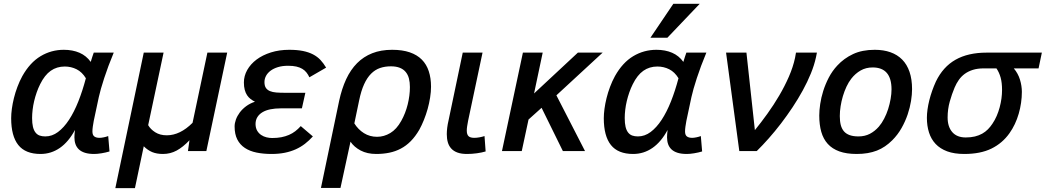

<svg xmlns="http://www.w3.org/2000/svg" viewBox="-20 -786 5441 999"><path d="M549.8 2Q540.5 4.9 529.8 7.3Q519 9.8 508.3 11.5Q497.6 13.2 487.5 14.2Q477.5 15.1 470.2 15.1Q441.9 15.1 422.4 9Q402.8 2.9 390.6 -8.5Q378.4 -20 372.8 -35.9Q367.2 -51.8 367.2 -71.8Q367.2 -78.6 367.9 -88.6Q368.7 -98.6 370.1 -109.9Q336.9 -47.9 291.5 -16.4Q246.1 15.1 190.9 15.1Q112.3 15.1 75.2 -31.5Q38.1 -78.1 38.1 -170.9Q38.1 -192.9 41.7 -220Q45.4 -247.1 52.5 -275.9Q59.6 -304.7 70.6 -334Q81.5 -363.3 96.2 -390.1Q135.7 -460.4 191.2 -493.7Q246.6 -526.9 312 -526.9Q357.9 -526.9 393.6 -511.5Q429.2 -496.1 452.1 -463.9Q456.5 -477.5 460.2 -490Q463.9 -502.4 467.8 -512.2H571.8Q542 -440.4 522.2 -379.6Q502.4 -318.8 494.1 -280.8L467.8 -157.2Q464.8 -141.6 462.9 -127.4Q460.9 -113.3 460.9 -102.1Q460.9 -83.5 470.5 -76.2Q480 -68.8 498 -68.8Q506.8 -68.8 520 -71.5Q533.2 -74.2 543 -78.1ZM215.8 -76.2Q251 -76.2 281.7 -99.1Q312.5 -122.1 339.1 -162.6Q365.7 -203.1 387.7 -258.5Q409.7 -314 426.8 -378.9Q407.2 -411.1 378.7 -425.5Q350.1 -439.9 316.9 -439.9Q275.4 -439.9 243.9 -417.7Q212.4 -395.5 189 -348.1Q178.7 -327.6 170.9 -305.2Q163.1 -282.7 157.7 -260Q152.3 -237.3 149.7 -214.8Q147 -192.4 147 -171.9Q147 -144.5 151.4 -126.2Q155.8 -107.9 164.6 -96.7Q173.3 -85.4 186 -80.8Q198.7 -76.2 215.8 -76.2Z M1053.7 0H958L965.8 -56.2Q932.1 -20.5 899.2 -2.7Q866.2 15.1 828.1 15.1Q795.4 15.1 772 5.4Q748.5 -4.4 728 -24.9L682.1 192.9H580.1L728 -512.2H831.1L751 -134.8Q763.2 -113.3 787.8 -97.7Q812.5 -82 847.7 -82Q917 -82 981.9 -147L1059.1 -512.2H1162.1Z M1607.9 -76.2Q1588.4 -54.7 1566.7 -37.8Q1544.9 -21 1519 -9.3Q1493.2 2.4 1461.9 8.8Q1430.7 15.1 1392.6 15.1Q1350.1 15.1 1314.7 7.8Q1279.3 0.5 1253.9 -16.4Q1228.5 -33.2 1214.6 -60.5Q1200.7 -87.9 1200.7 -127.9Q1200.7 -145 1207.5 -164.1Q1214.4 -183.1 1227.5 -200.7Q1240.7 -218.3 1260.5 -233.2Q1280.3 -248 1306.6 -256.8Q1294.4 -262.7 1283.9 -270.8Q1273.4 -278.8 1265.6 -290.5Q1257.8 -302.2 1253.4 -318.6Q1249 -335 1249 -356.9Q1249 -391.1 1266.4 -421.9Q1283.7 -452.6 1314.9 -476.1Q1346.2 -499.5 1389.6 -513.2Q1433.1 -526.9 1484.9 -526.9Q1525.9 -526.9 1556.2 -520.8Q1586.4 -514.6 1608.9 -502.9Q1631.3 -491.2 1647.5 -473.9Q1663.6 -456.5 1676.8 -434.1L1589.8 -383.8Q1583.5 -397.5 1574.7 -408.7Q1565.9 -419.9 1553 -427.7Q1540 -435.5 1522 -439.7Q1503.9 -443.8 1479 -443.8Q1449.2 -443.8 1426.3 -436.8Q1403.3 -429.7 1387.7 -418Q1372.1 -406.2 1364 -390.9Q1356 -375.5 1356 -358.9Q1356 -339.8 1363.3 -328.9Q1370.6 -317.9 1384.5 -312Q1398.4 -306.2 1418 -304.7Q1437.5 -303.2 1461.9 -303.2H1568.8L1550.8 -222.2H1439.9Q1411.1 -222.2 1387 -217.3Q1362.8 -212.4 1345.7 -202.1Q1328.6 -191.9 1319.1 -176.5Q1309.6 -161.1 1309.6 -140.1Q1310.1 -119.6 1318.1 -106Q1326.2 -92.3 1338.9 -83.7Q1351.6 -75.2 1366.7 -71.5Q1381.8 -67.9 1396 -67.9Q1422.4 -67.9 1443.8 -72Q1465.3 -76.2 1483.4 -84Q1501.5 -91.8 1516.4 -103.3Q1531.2 -114.7 1544.9 -129.9Z M1649.9 191.9 1744.6 -261.2Q1758.3 -324.7 1781.2 -374Q1804.2 -423.3 1837.9 -457.3Q1871.6 -491.2 1916.7 -509Q1961.9 -526.9 2020.5 -526.9Q2073.7 -526.9 2112.1 -513.7Q2150.4 -500.5 2174.8 -475.8Q2199.2 -451.2 2210.9 -415.5Q2222.7 -379.9 2222.7 -335Q2222.7 -308.6 2218 -278.8Q2213.4 -249 2205.1 -219.2Q2196.8 -189.5 2185.5 -161.6Q2174.3 -133.8 2161.6 -110.8Q2141.1 -75.7 2117.2 -51.5Q2093.3 -27.3 2065.4 -12.7Q2037.6 2 2005.9 8.5Q1974.1 15.1 1937.5 15.1Q1890.6 15.1 1856.4 -2.9Q1822.3 -21 1803.7 -48.8L1751.5 191.9ZM1823.7 -144Q1843.3 -112.3 1873.5 -93.3Q1903.8 -74.2 1941.9 -74.2Q1978 -74.2 2010.7 -93.8Q2043.5 -113.3 2067.9 -157.2Q2089.8 -196.3 2101.3 -242.7Q2112.8 -289.1 2112.8 -333Q2112.8 -357.9 2107.7 -377.7Q2102.5 -397.5 2090.8 -411.6Q2079.1 -425.8 2060.1 -433.3Q2041 -440.9 2013.7 -440.9Q1982.9 -440.9 1957.3 -432.1Q1931.6 -423.3 1910.9 -402.6Q1890.1 -381.8 1874.5 -347.7Q1858.9 -313.5 1848.6 -263.2Z M2506.8 2Q2487.3 7.8 2461.4 11.5Q2435.5 15.1 2409.7 15.1Q2380.4 15.1 2360.4 7.8Q2340.3 0.5 2327.9 -13.2Q2315.4 -26.9 2310.1 -45.7Q2304.7 -64.5 2304.7 -87.9Q2304.7 -103 2306.9 -121.3Q2309.1 -139.6 2314 -160.2L2387.7 -512.2H2490.7L2415.5 -157.2Q2412.6 -141.6 2410.6 -128.9Q2408.7 -116.2 2408.7 -106.9Q2408.7 -86.4 2417.7 -77.6Q2426.8 -68.8 2447.8 -68.8Q2460 -68.8 2474.9 -71.5Q2489.7 -74.2 2501 -78.1Z M2908.7 0 2797.9 -225.1 2730 -164.1 2694.8 0H2591.8L2700.7 -512.2H2803.7L2758.8 -299.8L2986.8 -512.2H3115.7L2875 -290L3023.9 0Z M3633.3 2Q3624 4.9 3613.3 7.3Q3602.5 9.8 3591.8 11.5Q3581.1 13.2 3571 14.2Q3561 15.1 3553.7 15.1Q3525.4 15.1 3505.9 9Q3486.3 2.9 3474.1 -8.5Q3461.9 -20 3456.3 -35.9Q3450.7 -51.8 3450.7 -71.8Q3450.7 -78.6 3451.4 -88.6Q3452.1 -98.6 3453.6 -109.9Q3420.4 -47.9 3375 -16.4Q3329.6 15.1 3274.4 15.1Q3195.8 15.1 3158.7 -31.5Q3121.6 -78.1 3121.6 -170.9Q3121.6 -192.9 3125.2 -220Q3128.9 -247.1 3136 -275.9Q3143.1 -304.7 3154.1 -334Q3165 -363.3 3179.7 -390.1Q3219.2 -460.4 3274.7 -493.7Q3330.1 -526.9 3395.5 -526.9Q3441.4 -526.9 3477.1 -511.5Q3512.7 -496.1 3535.6 -463.9Q3540 -477.5 3543.7 -490Q3547.4 -502.4 3551.3 -512.2H3655.3Q3625.5 -440.4 3605.7 -379.6Q3585.9 -318.8 3577.6 -280.8L3551.3 -157.2Q3548.3 -141.6 3546.4 -127.4Q3544.4 -113.3 3544.4 -102.1Q3544.4 -83.5 3554 -76.2Q3563.5 -68.8 3581.5 -68.8Q3590.3 -68.8 3603.5 -71.5Q3616.7 -74.2 3626.5 -78.1ZM3299.3 -76.2Q3334.5 -76.2 3365.2 -99.1Q3396 -122.1 3422.6 -162.6Q3449.2 -203.1 3471.2 -258.5Q3493.2 -314 3510.3 -378.9Q3490.7 -411.1 3462.2 -425.5Q3433.6 -439.9 3400.4 -439.9Q3358.9 -439.9 3327.4 -417.7Q3295.9 -395.5 3272.5 -348.1Q3262.2 -327.6 3254.4 -305.2Q3246.6 -282.7 3241.2 -260Q3235.8 -237.3 3233.2 -214.8Q3230.5 -192.4 3230.5 -171.9Q3230.5 -144.5 3234.9 -126.2Q3239.3 -107.9 3248 -96.7Q3256.8 -85.4 3269.5 -80.8Q3282.2 -76.2 3299.3 -76.2ZM3452.6 -589.8H3364.3L3483.4 -766.1H3620.6Z M3863.8 -512.2 3907.7 -108.9Q3939.9 -148.4 3972.9 -194.3Q4005.9 -240.2 4034.4 -288.8Q4063 -337.4 4084.7 -387.2Q4106.4 -437 4116.7 -484.9L4121.6 -512.2H4230.5L4225.6 -487.8Q4216.8 -447.3 4199 -403.6Q4181.2 -359.9 4157 -315.7Q4132.8 -271.5 4103.8 -227.8Q4074.7 -184.1 4043.5 -143.3Q4012.2 -102.5 3980 -66.2Q3947.8 -29.8 3917.5 0H3826.7L3757.8 -512.2Z M4242.7 -185.1Q4242.7 -211.4 4247.6 -244.6Q4252.4 -277.8 4263.4 -312.7Q4274.4 -347.7 4292.2 -382.1Q4310.1 -416.5 4336.4 -444.8Q4371.1 -482.4 4418.5 -504.6Q4465.8 -526.9 4531.7 -526.9Q4577.1 -526.9 4613 -514.2Q4648.9 -501.5 4674.1 -476.1Q4699.2 -450.7 4712.4 -412.1Q4725.6 -373.5 4725.6 -321.8Q4725.6 -294.9 4720.2 -260.7Q4714.8 -226.6 4702.6 -190.4Q4690.4 -154.3 4670.7 -119.4Q4650.9 -84.5 4622.6 -56.2Q4604.5 -38.1 4584.7 -24.7Q4564.9 -11.2 4542.5 -2.4Q4520 6.3 4493.9 10.7Q4467.8 15.1 4437.5 15.1Q4384.3 15.1 4347.2 1.7Q4310.1 -11.7 4286.9 -37.4Q4263.7 -63 4253.2 -100.1Q4242.7 -137.2 4242.7 -185.1ZM4349.6 -182.1Q4349.6 -155.3 4354.7 -135.5Q4359.9 -115.7 4371.3 -102.5Q4382.8 -89.4 4401.4 -82.8Q4419.9 -76.2 4446.8 -76.2Q4480 -76.2 4506.1 -89.8Q4532.2 -103.5 4552.7 -127Q4567.9 -144.5 4580.3 -168.5Q4592.8 -192.4 4601.1 -218.5Q4609.4 -244.6 4614 -271.2Q4618.7 -297.9 4618.7 -320.8Q4618.7 -435.1 4520.5 -435.1Q4485.4 -435.1 4457.8 -419.2Q4430.2 -403.3 4409.7 -377Q4395.5 -358.9 4384.5 -335.4Q4373.5 -312 4365.7 -285.9Q4357.9 -259.8 4353.8 -233.2Q4349.6 -206.5 4349.6 -182.1Z M5400.9 -512.2 5383.8 -430.2H5254.9Q5277.3 -403.8 5287.1 -371.3Q5296.9 -338.9 5296.9 -308.1Q5296.9 -279.8 5292.7 -251Q5288.6 -222.2 5280.5 -194.3Q5272.5 -166.5 5260.3 -140.6Q5248 -114.7 5232.4 -92.8Q5195.8 -41 5138.7 -12.9Q5081.5 15.1 4997.6 15.1Q4945.3 15.1 4908.4 1.5Q4871.6 -12.2 4848.1 -37.1Q4824.7 -62 4813.7 -96.7Q4802.7 -131.3 4802.7 -172.9Q4802.7 -192.9 4805.9 -216.1Q4809.1 -239.3 4815.2 -263.9Q4821.3 -288.6 4830.1 -313.5Q4838.9 -338.4 4849.6 -361.8Q4886.7 -438.5 4951.9 -475.3Q5017.1 -512.2 5113.8 -512.2ZM5098.6 -430.2Q5066.4 -430.2 5042.2 -422.6Q5018.1 -415 5000 -401.9Q4981.9 -388.7 4969 -370.4Q4956.1 -352.1 4946.8 -330.1Q4932.6 -296.4 4921.6 -257.1Q4910.6 -217.8 4910.6 -174.8Q4910.6 -126.5 4934.8 -98.6Q4959 -70.8 5004.9 -70.8Q5031.2 -70.8 5052.5 -75.9Q5073.7 -81.1 5090.6 -90.6Q5107.4 -100.1 5120.4 -113.3Q5133.3 -126.5 5143.6 -142.1Q5156.2 -160.6 5165.8 -182.6Q5175.3 -204.6 5181.4 -227.5Q5187.5 -250.5 5190.7 -273.4Q5193.8 -296.4 5193.8 -317.9Q5193.8 -356 5186.3 -382.8Q5178.7 -409.7 5164.6 -430.2Z"/></svg>

Font: Clear Sans Medium
Style: Italic
Weight: 500
Italic angle: -12°
Foundry: Intel Corporation
Version: Version 1.00